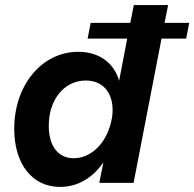

<svg xmlns="http://www.w3.org/2000/svg" viewBox="-20 -720 765 756"><path d="M325 -568H481L449 -402C429 -472 371 -516 288 -516C145 -516 36 -385 36 -213C36 -74 107 16 217 16C286 16 346 -20 387 -81L371 0H506L616 -568H713L725 -630H628L642 -700H507L493 -630H337ZM270 -97C209 -97 172 -145 172 -225C172 -328 233 -403 318 -403C393 -403 434 -343 421 -256L417 -238C397 -154 338 -97 270 -97Z"/></svg>

Font: Uncut Sans
Style: Bold Italic
Weight: 700
Italic angle: -11°
Designer: Kasper Nordkvist
Foundry: UNCUT.wtf
Version: Version 1.304;Glyphs 3.2 (3246)